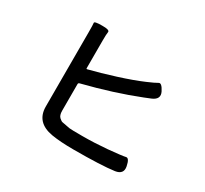

<svg xmlns="http://www.w3.org/2000/svg" viewBox="-155 -992 1310 1228"><g transform="rotate(30 500.0 -378.0)"><path d="M511 11Q414 11 348 0Q220 -22 220 -139V-686Q220 -744 218 -755.5Q216 -767 273 -767Q330 -768 327 -750Q324 -732 324 -686V-481Q324 -476 329 -477Q414 -498 519.5 -531.5Q625 -565 697 -596Q751 -619 769.5 -630.5Q788 -642 813 -593Q837 -545 781 -521L734 -502Q555 -431 333 -375Q324 -373 324 -364V-168Q324 -134 339.5 -120Q355 -106 363 -105Q392 -99 421 -94Q435 -92 517 -92Q604 -92 698 -100Q804 -110 826 -115.5Q848 -121 859 -66Q870 -11 810 -2Q717 11 511 11Z"/></g></svg>

Font: Resource Han Rounded CN Medium
Style: Regular
Weight: 500
Designer: Cyano Hao (round all glyphs); Ryoko NISHIZUKA 西塚涼子 (kana, bopomofo & ideographs); Paul D. Hunt (Latin, Greek & Cyrillic)
Foundry: Cyano Hao
Version: 0.990